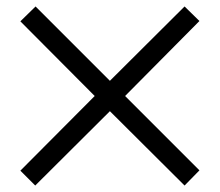

<svg xmlns="http://www.w3.org/2000/svg" viewBox="-20 -549 680 594"><path d="M597 -22 551 25 320 -205 89 25 43 -21 273 -252 43 -483 90 -529 320 -299 551 -529 597 -484 367 -252Z"/></svg>

Font: STIX Math
Style: Regular
Weight: 400
Designer: MicroPress Inc., with final additions and corrections provided by Coen Hoffman, Elsevier (retired)
Version: Version 1.1.1